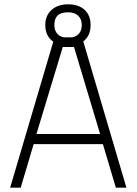

<svg xmlns="http://www.w3.org/2000/svg" viewBox="-20 -870 633 890"><path d="M457 -202H136L76 0H27L227 -677Q190 -702 190 -754Q190 -798 219 -824Q248 -850 296 -850Q344 -850 372 -824.5Q400 -799 400 -754Q400 -704 366 -678L566 0H517ZM232 -754Q232 -731 243.5 -716Q255 -701 276 -697H315Q336 -701 347.5 -716Q359 -731 359 -754Q359 -781 342.5 -797Q326 -813 296 -813Q263 -813 247.5 -798.5Q232 -784 232 -754ZM149 -249H444L323 -652H271Z"/></svg>

Font: Cairo Light
Style: Regular
Weight: 300
Designer: Mohamed Gaber, the designers of Titillium
Foundry: Kief Type Foundry
Version: Version 2.009; ttfautohint (v1.5.33-1714) -l 8 -r 50 -G 200 